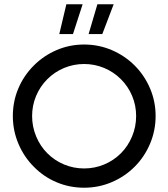

<svg xmlns="http://www.w3.org/2000/svg" viewBox="-20 -872 787 897"><path d="M138 -93Q92 -139 66 -200.5Q40 -262 40 -330Q40 -398 65.5 -458.5Q91 -519 138 -566Q184 -612 244.5 -638Q305 -664 373 -664Q441 -664 502 -638Q563 -612 609 -566Q655 -520 681 -459Q707 -398 707 -330Q707 -262 681 -200.5Q655 -139 609 -93Q563 -47 502 -21Q441 5 373 5Q305 5 244.5 -20.5Q184 -46 138 -93ZM201 -502Q167 -468 148.5 -423.5Q130 -379 130 -330Q130 -280 149 -234.5Q168 -189 201 -156Q235 -122 279.5 -103.5Q324 -85 373 -85Q422 -85 466.5 -103.5Q511 -122 545 -156Q578 -189 597 -234.5Q616 -280 616 -330Q616 -379 597.5 -423.5Q579 -468 545 -502Q511 -536 466.5 -554.5Q422 -573 373 -573Q324 -573 279.5 -554.5Q235 -536 201 -502ZM321 -713H257L290 -852H366ZM458 -713H394L435 -852H511Z"/></svg>

Font: Sulphur Point
Style: Bold
Weight: 700
Designer: Noponies / Dale Sattler
Foundry: Noponies
Version: Version 1.000; ttfautohint (v1.8)